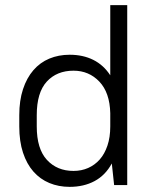

<svg xmlns="http://www.w3.org/2000/svg" viewBox="-20 -720 600 747"><path d="M251 7Q208 7 172 -8Q136 -23 110 -52.5Q84 -82 69.5 -126Q55 -170 55 -228V-272Q55 -329 69.5 -373Q84 -417 110 -447Q136 -477 172 -492Q208 -507 251 -507Q303 -507 343 -487Q383 -467 409 -427V-700H475V0H424L415 -84Q390 -38 348 -15.5Q306 7 251 7ZM266 -55Q297 -55 323 -66.5Q349 -78 368 -99.5Q387 -121 398 -153.5Q409 -186 409 -228V-280Q407 -360 366.5 -402.5Q326 -445 266 -445Q201 -445 162 -402.5Q123 -360 123 -272V-228Q123 -141 162.5 -98Q202 -55 266 -55Z"/></svg>

Font: PT Root UI Web
Style: Regular
Weight: 400
Designer: Vitaly Kuzmin
Foundry: ParaType Ltd.
Version: Version 1.000W